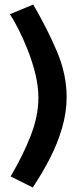

<svg xmlns="http://www.w3.org/2000/svg" viewBox="-20 -777 349 850"><path d="M275 -347Q275 -280 255 -211Q235 -142 201 -76Q167 -10 125 53L27 4Q82 -89 116 -176.5Q150 -264 150 -344Q150 -395 136.5 -450Q123 -505 102.5 -556.5Q82 -608 61 -649Q40 -690 24 -714L127 -757Q189 -651 232 -549.5Q275 -448 275 -347Z"/></svg>

Font: Raleway Thin
Style: Bold
Weight: 700
Version: Version 4.026